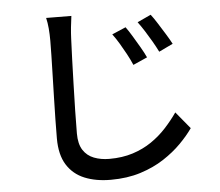

<svg xmlns="http://www.w3.org/2000/svg" viewBox="-57 -844 1113 971"><g transform="rotate(-5 500.0 -358.0)"><path d="M608 -698Q622 -679 639.5 -650Q657 -621 674.5 -591Q692 -561 703 -537L631 -505Q618 -535 603 -562.5Q588 -590 572 -617Q556 -644 538 -668ZM740 -750Q754 -732 772 -703.5Q790 -675 808 -646Q826 -617 838 -594L767 -560Q753 -588 737 -615.5Q721 -643 704.5 -669Q688 -695 671 -718ZM340 -779Q336 -751 333 -721Q330 -691 329 -664Q327 -623 325 -562.5Q323 -502 321 -434.5Q319 -367 317.5 -301.5Q316 -236 316 -184Q316 -131 336 -100Q356 -69 391 -55.5Q426 -42 469 -42Q535 -42 588 -59Q641 -76 683.5 -105Q726 -134 760 -171Q794 -208 821 -247L892 -161Q867 -125 828.5 -86Q790 -47 738 -13Q686 21 618.5 42.5Q551 64 467 64Q391 64 334 40.5Q277 17 245 -34Q213 -85 213 -168Q213 -211 214 -264.5Q215 -318 216.5 -375.5Q218 -433 219.5 -488.5Q221 -544 222 -589.5Q223 -635 223 -664Q223 -696 220.5 -725.5Q218 -755 212 -780Z"/></g></svg>

Font: Noto Sans JP Thin Medium
Style: Regular
Weight: 500
Version: Version 2.004-H2;hotconv 1.0.118;makeotfexe 2.5.65603